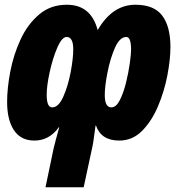

<svg xmlns="http://www.w3.org/2000/svg" viewBox="-20 -583 753 810"><path d="M551 -563Q454 -563 392 -456Q364 -563 262 -563Q193 -563 144.5 -521.5Q96 -480 66.5 -416Q37 -352 23.5 -281.5Q10 -211 10 -153Q10 -77 39 -33.5Q68 10 125 10Q188 10 228 -46H230Q222 -18 215.5 6.5Q209 31 206 44L172 207H333L370 35Q373 22 376 -1.5Q379 -25 383 -53H385Q407 10 483 10Q539 10 579.5 -31Q620 -72 646.5 -134.5Q673 -197 686 -264.5Q699 -332 699 -385Q699 -471 664.5 -517Q630 -563 551 -563ZM261 -427Q289 -427 289 -375Q289 -336 278 -278Q267 -220 247 -175Q227 -130 200 -130Q177 -130 177 -183Q177 -221 189.5 -278.5Q202 -336 221.5 -381.5Q241 -427 261 -427ZM513 -427Q533 -427 533 -373Q533 -355 527.5 -315.5Q522 -276 511.5 -233.5Q501 -191 485.5 -160.5Q470 -130 450 -130Q422 -130 422 -182Q422 -219 433.5 -277.5Q445 -336 465 -381.5Q485 -427 513 -427Z"/></svg>

Font: Noto Sans Display Condensed Black
Style: Italic
Weight: 900
Width: 3
Italic angle: -192°
Designer: Monotype Design Team
Foundry: Monotype Imaging Inc.
Version: Version 1.900